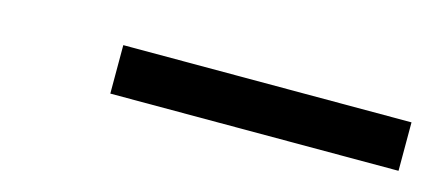

<svg xmlns="http://www.w3.org/2000/svg" viewBox="-24 -781 501 222"><g transform="rotate(15 226.0 -670.0)"><path d="M107 -641V-699H452V-641Z"/></g></svg>

Font: Iosevka Etoile Light
Style: Italic
Weight: 300
Italic angle: -9°
Designer: Belleve Invis
Foundry: Belleve Invis
Version: Version 22.1.2; ttfautohint (v1.8.4)